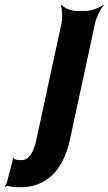

<svg xmlns="http://www.w3.org/2000/svg" viewBox="-101 -574 456 807"><path d="M-45 88 -48 90C-46 92 -47 97 -48 100L-72 193C-74 198 -78 206 -81 209V212C-77 209 -70 207 -66 208C-50 212 -35 213 -14 213C94 213 165 140 192 17L299 -478C304 -502 323 -539 335 -552L334 -554C319 -542 282 -528 259 -528H220C197 -528 166 -542 157 -554L154 -552C160 -539 163 -502 158 -478L51 17C41 63 22 99 -10 99C-23 99 -42 99 -45 88Z"/></svg>

Font: Asimov
Style: EdgeExtremeIt
Weight: 500
Designer: Google
Version: Version 2.000980: 2014